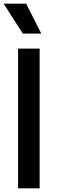

<svg xmlns="http://www.w3.org/2000/svg" viewBox="-39 -1021 323 1051"><path d="M60 -755H178V10H60ZM-19 -1001H104L187 -837H86Z"/></svg>

Font: BLUETTI 2.0 Medium
Style: Italic
Weight: 500
Designer: Stijn de Vries
Foundry: tokotype
Version: Version 2.005;October 31, 2023;FontCreator 14.0.0.2814 64-bi